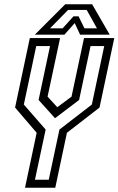

<svg xmlns="http://www.w3.org/2000/svg" viewBox="-20 -878 554 898"><path d="M97 0 151.5 -257 50.5 -375 119.5 -700H261L202.5 -426L248 -376.5L314.5 -426L373 -700H514.5L445.5 -375L293 -257L238.5 0ZM143.5 -37.5H208L258 -272L409.5 -389L467.5 -662.5H403.5L350 -410.5L238.5 -326H236.5L160.5 -410.5L214 -662.5H149.5L91.5 -389L193.5 -272ZM285 -858H411L493 -716H354.5L329.5 -770L281.5 -716H143ZM298.5 -831.5 214 -745.5H273L323.5 -801.5H347.5L375 -745.5H433.5L385.5 -831.5Z"/></svg>

Font: Tourney Condensed Regular
Style: Italic
Weight: 400
Width: 3
Italic angle: -12°
Designer: Tyler Finck
Foundry: Etcetera Type Co
Version: Version 1.010; ttfautohint (v1.8.3)